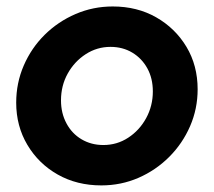

<svg xmlns="http://www.w3.org/2000/svg" viewBox="-20 -552 648 582"><path d="M287.3 10Q213.1 10 155 -22.9Q96.9 -55.8 63 -112.8Q29.1 -169.8 29.1 -240.9Q29.1 -300.5 52 -353.4Q74.9 -406.3 115.4 -446.5Q156 -486.6 209.1 -509.5Q262.2 -532.4 321.7 -532.4Q395.6 -532.4 453.4 -499.5Q511.3 -466.5 545.2 -410Q579.1 -353.4 579.1 -281.2Q579.1 -222.2 556.2 -169.5Q533.3 -116.8 492.8 -76.3Q452.2 -35.8 399.6 -12.9Q346.9 10 287.3 10ZM293.3 -112.4Q334.9 -112.4 368.8 -134.7Q402.8 -156.9 423.1 -194Q443.3 -231.2 443.3 -274.9Q443.3 -314.4 426.7 -344.7Q410 -375.1 381 -392.5Q352 -409.9 314.9 -409.9Q274.1 -409.9 239.9 -387.8Q205.7 -365.7 185.3 -329.1Q164.9 -292.5 164.9 -247.6Q164.9 -208.9 181.5 -178Q198 -147 227.3 -129.7Q256.6 -112.4 293.3 -112.4Z"/></svg>

Font: Red Hat Display VF
Style: Italic
Weight: 300
Italic angle: -12°
Designer: Pentagram, MCKL
Foundry: Pentagram, MCKL
Version: Version 1.010